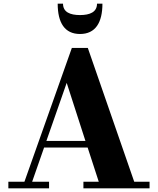

<svg xmlns="http://www.w3.org/2000/svg" viewBox="-20 -1025 860 1045"><path d="M323 -1005H294C294 -902 331.5 -840 415.5 -840C499.5 -840 537.5 -902 537.5 -1005H508C508 -959 469 -943 415.5 -943C361.5 -943 323 -959 323 -1005ZM25.5 -36V0H247V-36H155L220 -222H457L517.5 -36H434V0H794V-36H710.5L458 -764H371L113 -36ZM343 -574 445 -258H232.5Z"/></svg>

Font: Bodoni* 06
Style: Bold
Weight: 700
Version: Version 2.2